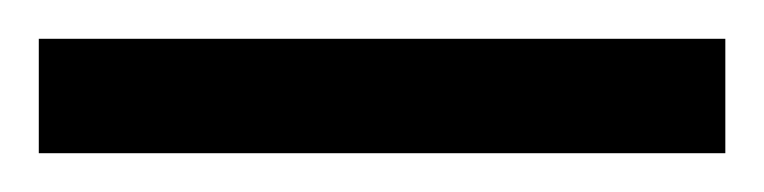

<svg xmlns="http://www.w3.org/2000/svg" viewBox="-23 63 394 99"><path d="M-3 142V83H351V142Z"/></svg>

Font: Noto Serif Ethiopic ExtraCondensed Thin
Style: Regular
Weight: 100
Width: 2
Designer: Monotype Design Team
Foundry: Monotype Imaging Inc.
Version: Version 2.102; ttfautohint (v1.8.4.7-5d5b)